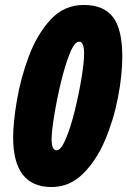

<svg xmlns="http://www.w3.org/2000/svg" viewBox="-20 -744 513 774"><path d="M188 10Q260 10 314 -43Q368 -96 403 -178Q438 -260 455.5 -350.5Q473 -441 473 -516Q473 -626 435.5 -675Q398 -724 318 -724Q238 -724 183.5 -664.5Q129 -605 96 -516.5Q63 -428 48 -338.5Q33 -249 33 -190Q33 10 188 10ZM208 -138Q188 -138 188 -184Q188 -212 198 -275Q208 -338 224.5 -407.5Q241 -477 260.5 -526.5Q280 -576 299 -576Q319 -576 319 -528Q319 -493 308.5 -429Q298 -365 281.5 -298Q265 -231 245.5 -184.5Q226 -138 208 -138Z"/></svg>

Font: Noto Sans Display Condensed Black
Style: Italic
Weight: 900
Width: 3
Italic angle: -192°
Designer: Monotype Design Team
Foundry: Monotype Imaging Inc.
Version: Version 1.900